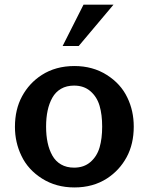

<svg xmlns="http://www.w3.org/2000/svg" viewBox="-20 -800 645 834"><path d="M473.1 -779.8 321.8 -600.1H252L342.8 -779.8ZM561 -250Q561 -174.3 530 -117.2Q499 -60.1 444.8 -24.9Q384.3 14.2 303.2 14.2Q223.6 14.2 162.6 -24.4Q101.6 -63 73.2 -123Q44.9 -181.2 44.9 -249Q44.9 -324.7 75.9 -381.8Q106.9 -439 161.1 -474.1Q221.7 -513.2 303.2 -513.2Q382.8 -513.2 443.8 -474.6Q504.9 -436 533.2 -376Q561 -318.8 561 -250ZM301.8 -71.8Q344.7 -71.8 373 -96.4Q401.4 -121.1 412.6 -159.7Q423.8 -198.2 423.8 -250Q423.8 -301.8 412.6 -340.3Q401.4 -378.9 373 -403.6Q344.7 -428.2 301.8 -428.2Q269 -428.2 245.1 -414.3Q221.2 -400.4 207.3 -375.5Q193.4 -350.6 186.8 -319.3Q180.2 -288.1 180.2 -250Q180.2 -211.9 186.8 -180.7Q193.4 -149.4 207.3 -124.5Q221.2 -99.6 245.1 -85.7Q269 -71.8 301.8 -71.8Z"/></svg>

Font: Perun
Style: Bold
Weight: 700
Foundry: Copyright (c) Stefan Peev, Context Ltd, 2016
Version: Version 1.0000